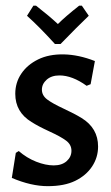

<svg xmlns="http://www.w3.org/2000/svg" viewBox="-20 -647 388 674"><path d="M192.5 -492.5H172.9Q118.7 -552.3 74.8 -591.6L97.2 -627.1H106.5Q153.3 -590.7 183.2 -562.6Q209.3 -588.8 257.9 -627.1H267.3L291.6 -591.6Q252.3 -554.2 192.5 -492.5ZM284.1 -345.8Q233.6 -382.2 188.8 -382.2Q160.7 -382.2 143.9 -367.3Q127.1 -352.3 127.1 -332.2Q127.1 -312.1 145.3 -298.1Q163.6 -284.1 202.8 -265.9Q242.1 -247.7 266.4 -232.7Q324.3 -197.2 324.3 -132.7Q324.3 -94.4 303.3 -62.6Q282.2 -30.8 243.9 -12.1Q205.6 6.5 147.7 6.5Q89.7 6.5 21.5 -22.4L35.5 -110.3L45.8 -116.8Q73.8 -92.5 107 -79.4Q140.2 -66.4 168.7 -66.4Q197.2 -66.4 214 -81.3Q230.8 -96.3 230.8 -117.8Q230.8 -139.3 212.1 -153.3Q193.5 -167.3 153.7 -185.5Q114 -203.7 90.7 -218.7Q33.6 -253.3 33.6 -317.8Q33.6 -357 54.7 -388.3Q75.7 -419.6 113.6 -438.3Q151.4 -457 203.7 -456.1Q256.1 -455.1 313.1 -432.7L298.1 -351.4Z"/></svg>

Font: Gurajada
Style: Regular
Weight: 400
Designer: Purushoth Kumar Guthula
Foundry: SiliconAndhra, USA.
Version: Version 1.0.3; ttfautohint (v1.2.42-39fb)